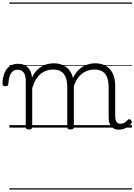

<svg xmlns="http://www.w3.org/2000/svg" viewBox="-76 -1030 1085 1550"><path d="M157 15Q144 15 138 10.5Q132 6 132 -4V-374Q132 -424 114.5 -445.5Q97 -467 66 -467Q44 -467 28.5 -455.5Q13 -444 3.5 -418.5Q-6 -393 -9 -352Q-9 -343 -15 -338.5Q-21 -334 -33 -334Q-43 -334 -49.5 -338.5Q-56 -343 -56 -355Q-54 -408 -38.5 -443.5Q-23 -479 4 -497Q31 -515 67 -515Q95 -515 115.5 -507Q136 -499 150.5 -484Q165 -469 172.5 -449Q180 -429 182 -405V-402Q198 -438 219.5 -460.5Q241 -483 264.5 -496Q288 -509 312.5 -514Q337 -519 359 -519Q404 -519 440.5 -500Q477 -481 498.5 -440.5Q520 -400 520 -334V-4Q520 6 513.5 10.5Q507 15 493 15Q479 15 473 10.5Q467 6 467 -4V-326Q467 -371 455.5 -403Q444 -435 418.5 -452Q393 -469 351 -469Q327 -469 302 -461Q277 -453 254.5 -435.5Q232 -418 214 -388.5Q196 -359 184 -316V-4Q184 6 177.5 10.5Q171 15 157 15ZM884 17Q864 17 848.5 10.5Q833 4 822.5 -8Q812 -20 806.5 -38.5Q801 -57 801 -82V-326Q801 -371 789.5 -403Q778 -435 752.5 -452Q727 -469 686 -469Q659 -469 632 -460Q605 -451 581 -431Q557 -411 538.5 -377Q520 -343 509 -292H485Q492 -355 512 -398Q532 -441 561 -468Q590 -495 624.5 -507Q659 -519 694 -519Q739 -519 775 -500Q811 -481 832.5 -440.5Q854 -400 854 -334V-94Q854 -74 858 -60Q862 -46 871.5 -38.5Q881 -31 895 -31Q907 -31 916.5 -34Q926 -37 935.5 -44Q945 -51 955 -62Q961 -68 968 -67.5Q975 -67 981 -60Q986 -55 988 -48Q990 -41 985 -34Q974 -19 957.5 -7.5Q941 4 922.5 10.5Q904 17 884 17ZM0 490H989V500H0ZM0 -20H989V0H0ZM0 -505H989V-500H0ZM0 -1010H989V-1000H0Z"/></svg>

Font: Playwrite ES Guides
Style: Regular
Weight: 400
Designer: Veronika Burian, José Scaglione
Foundry: TypeTogether
Version: Version 1.003